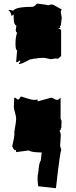

<svg xmlns="http://www.w3.org/2000/svg" viewBox="-20 -877 416 1052"><path d="M306.2 -161.1Q313 -147.5 313 -137.7Q313 -127.9 310.5 -91.3H309.6V-80.1Q308.6 -80.1 308.6 -81.1L315.9 -54.7Q308.6 -44.9 286.6 154.3L189.5 143.6Q186 123 186 101.3Q186 79.6 188.5 74.2V65.9L189.5 71.8Q194.3 8.8 203.1 4.9L208.5 -41.5Q204.6 -42 187 -42.5Q151.4 -43.5 137.7 -52.7L68.4 -43.5Q68.4 -55.2 64.9 -55.2Q61.5 -55.2 60.1 -53.7Q52.7 -61.5 46.9 -75.2Q59.1 -125 59.1 -146.5L58.1 -152.3Q59.1 -160.2 62 -175.8Q68.4 -210.4 68.4 -225.3Q68.4 -240.2 62 -261.5Q55.7 -282.7 55.7 -291.5Q55.7 -300.3 58.1 -341.8H61.5Q65.4 -341.8 69.8 -336.7Q74.2 -331.5 77.9 -331.5Q81.5 -331.5 84.2 -334Q86.9 -336.4 89.8 -341.8Q92.8 -347.2 94.2 -348.6Q151.4 -329.6 166.5 -329.6Q181.6 -329.6 185.1 -332.5L187 -321.8L260.7 -341.8Q265.1 -341.8 275.9 -335.9Q286.6 -330.1 289.1 -330.1H297.9L312 -341.8V-224.6H313Q317.4 -215.8 317.4 -213.6Q317.4 -211.4 315.9 -174.8H313V-165.5ZM258.8 -552.7 223.6 -560.1Q180.7 -560.1 149.9 -551.8Q149.9 -552.7 147.9 -552.7Q146 -552.7 121.8 -539.6Q97.7 -526.4 83 -525.9Q87.9 -537.6 92.3 -543L87.4 -545.9Q79.1 -536.6 70.8 -536.6H68.4L73.7 -601.1Q64.9 -602.5 64.9 -638.7Q64.9 -674.8 74.2 -698.7Q66.4 -698.7 66.4 -713.9Q66.4 -715.8 69.8 -736.3Q56.2 -742.2 55.4 -769.5Q54.7 -796.9 54.7 -798.3L43 -789.1Q43 -797.4 36.9 -809.1Q30.8 -820.8 23.9 -820.8L33.2 -823.2L52.2 -818.4Q60.1 -828.6 81.1 -833.5Q106.9 -839.4 156.7 -839.4Q168 -839.4 182.6 -857.4Q189 -856.4 202.1 -855Q232.9 -851.6 245.6 -848.1Q257.8 -852.5 264.2 -852.5Q270.5 -852.5 291.5 -840.1Q312.5 -827.6 318.4 -825.7Q313 -816.9 313 -811L318.4 -779.3Q318.4 -776.4 313 -734.9Q313 -735.8 310.8 -735.8Q308.6 -735.8 308.6 -732.9Q308.6 -723.6 313 -721.7L308.6 -723.6Q305.2 -721.7 298.3 -721.7L314.9 -713.9V-570.3L298.3 -555.2Q291 -556.6 283.2 -556.6ZM169.9 -555.2H176.3Q178.2 -556.6 179.4 -556.6Q180.7 -556.6 184.1 -554.2ZM316.4 -50.3 315.9 -54.7Z"/></svg>

Font: Butcherman
Style: Regular
Weight: 400
Version: Version 001.003